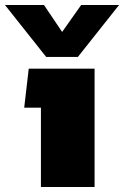

<svg xmlns="http://www.w3.org/2000/svg" viewBox="-57 -749 497 769"><path d="M127.9 -521 -37.1 -729H119.1L191.9 -621.1L268.1 -729H419.9L254.9 -521ZM106.9 0V-317.9H40L58.1 -474.1H321.8V0Z"/></svg>

Font: Kanit ExtraBold
Style: Regular
Weight: 800
Designer: Katatrad Team
Foundry: CadsonDemak
Version: Version 1.000;PS 001.000;hotconv 1.0.88;makeotf.lib2.5.64775